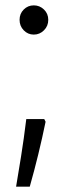

<svg xmlns="http://www.w3.org/2000/svg" viewBox="-20 -550 252 716"><path d="M53 -476Q53 -499 68.5 -514.5Q84 -530 106 -530Q128 -530 144 -514.5Q160 -499 160 -476Q160 -453 144 -437Q128 -421 106 -421Q84 -421 68.5 -437Q53 -453 53 -476ZM145 -106 150 -96Q125 26 91 146H40Q48 99 58.5 33.5Q69 -32 78 -106Z"/></svg>

Font: CMG Sans
Style: Regular
Weight: 400
Designer: Julieta Ulanovsky
Foundry: Julieta Ulanovsky
Version: Version 7.200